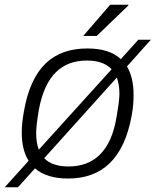

<svg xmlns="http://www.w3.org/2000/svg" viewBox="-57 -743 658 812"><path d="M295 -591H352L486 -720V-723H409ZM-37 49H19L91 -31C124 -2 171 12 231 12C374 12 467 -71 500 -255C506 -287 508 -315 508 -341C508 -392 498 -432 480 -462L581 -575H528L454 -493C421 -524 373 -538 312 -538C168 -538 76 -458 44 -271C38 -238 35 -209 35 -183C35 -133 45 -93 64 -63ZM96 -179C96 -199 98 -223 107 -277C134 -426 206 -487 311 -487C356 -487 392 -475 415 -450L107 -110C100 -129 96 -152 96 -179ZM233 -39C188 -39 153 -50 130 -74L437 -415C444 -396 448 -374 448 -347C448 -326 445 -302 436 -249C412 -100 337 -39 233 -39Z"/></svg>

Font: Archivo ExtraLight
Style: Italic
Weight: 200
Italic angle: -10°
Designer: Hector Gatti
Foundry: Omnibus-Type
Version: Version 2.001